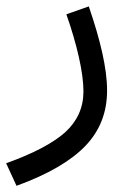

<svg xmlns="http://www.w3.org/2000/svg" viewBox="-112 -331 420 615"><path d="M100.6 -285.2C134.3 -189 155.3 -98.6 155.3 -38.6C155.3 13.7 135.7 57.1 96.7 92.8C57.1 127.9 -5.9 161.1 -92.3 191.9L-59.1 264.2C42 227.5 115.2 184.6 161.6 136.2C208 87.9 231 28.8 231 -41C231 -112.8 209 -203.6 172.4 -310.5Z"/></svg>

Font: Estedad Regular
Style: Regular
Weight: 400
Designer: Amin Abedi
Version: Version 7.3